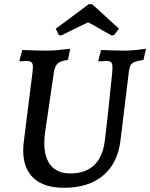

<svg xmlns="http://www.w3.org/2000/svg" viewBox="-20 -878 712 910"><path d="M190 -200Q190 -130 221.5 -93Q253 -56 314 -56Q385 -56 426.5 -95.5Q468 -135 477 -213Q486 -278 512 -535Q513 -543 513 -556Q513 -576 507 -582.5Q501 -589 485 -589L447 -587L446 -591L459 -641Q534 -638 568 -638Q611 -638 672 -647L660 -594Q632 -590 618.5 -584.5Q605 -579 599.5 -569.5Q594 -560 591 -540L551 -212Q538 -104 468.5 -46Q399 12 284 12Q189 12 139.5 -33.5Q90 -79 90 -165Q90 -186 93 -208L134 -535Q136 -553 136 -559Q136 -576 129.5 -582.5Q123 -589 106 -589Q95 -589 74 -587L72 -591L86 -641Q163 -638 206 -638Q244 -638 313 -647L302 -594Q268 -590 254.5 -578Q241 -566 236 -539L193 -246Q190 -221 190 -200ZM400 -858H416Q417 -859 501 -781L544 -742L521 -712L509 -710L471 -731Q403 -771 397 -772L335 -742L270 -710L259 -712L244 -742Q261 -753 400 -858Z"/></svg>

Font: Alegreya Medium
Style: Italic
Weight: 500
Italic angle: -7°
Designer: Juan Pablo del Peral
Foundry: Huerta Tipografica
Version: Version 2.008; ttfautohint (v1.8)